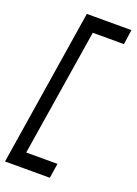

<svg xmlns="http://www.w3.org/2000/svg" viewBox="-227 -724 697 980"><g transform="rotate(20 121.5 -234.5)"><path d="M175.8 190.4H-67.4L67.4 -660.2H309.6L297.9 -580.1H128.9L18.6 110.4H188.5Z"/></g></svg>

Font: Geo
Style: Oblique
Weight: 500
Italic angle: -11°
Version: Version 001.2